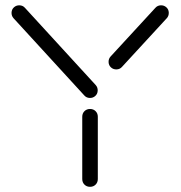

<svg xmlns="http://www.w3.org/2000/svg" viewBox="-20 -690 699 740"><path d="M357 0Q357 13 348.5 21.5Q340 30 327 30Q314 30 305.5 21.5Q297 13 297 0V-240Q297 -253 305.5 -261.5Q314 -270 327 -270Q340 -270 348.5 -261.5Q357 -253 357 -240ZM349 -362Q357 -353 356.5 -340.5Q356 -328 347 -320Q338 -312 325.5 -312.5Q313 -313 305 -322L32 -620Q24 -629 24.5 -641.5Q25 -654 34 -662Q43 -670 55.5 -669.5Q68 -669 76 -660ZM579 -660Q587 -669 599.5 -669.5Q612 -670 621 -662Q630 -654 630.5 -641.5Q631 -629 623 -620L450 -432Q442 -423 429.5 -422.5Q417 -422 408 -430Q399 -438 398.5 -450.5Q398 -463 406 -472Z"/></svg>

Font: Beon
Style: Medium
Weight: 500
Designer: BSozoo
Foundry: BSozoo
Version: Version 001.000